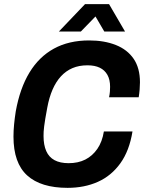

<svg xmlns="http://www.w3.org/2000/svg" viewBox="-20 -894 696 926"><path d="M306 12Q177 12 111 -48Q45 -108 45 -235Q45 -264 48 -294.5Q51 -325 56 -357Q76 -468 122 -544Q168 -620 240 -659.5Q312 -699 410 -699Q483 -699 538.5 -677Q594 -655 624.5 -610.5Q655 -566 655 -497Q655 -481 653.5 -462.5Q652 -444 649 -425H506Q509 -439 510 -451.5Q511 -464 511 -475Q511 -510 498 -533Q485 -556 461 -567.5Q437 -579 402 -579Q361 -579 329.5 -565.5Q298 -552 274 -526Q250 -500 233.5 -462Q217 -424 208 -375Q202 -344 198.5 -322Q195 -300 193 -285Q191 -270 190.5 -259Q190 -248 190 -238Q190 -195 203 -165.5Q216 -136 243 -121.5Q270 -107 311 -107Q357 -107 391.5 -124.5Q426 -142 449.5 -176Q473 -210 481 -260H619Q604 -167 560.5 -106.5Q517 -46 452 -17Q387 12 306 12ZM264 -742 390 -874H506L583 -742H483L421 -848L472 -847L370 -742Z"/></svg>

Font: Archivo SemiCondensed
Style: Bold Italic
Weight: 700
Width: 4
Italic angle: -10°
Designer: Hector Gatti
Foundry: Omnibus-Type
Version: Version 2.001